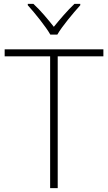

<svg xmlns="http://www.w3.org/2000/svg" viewBox="-20 -968 555 988"><path d="M239 -790H275C299 -832 356 -900 393 -941V-948H363C327 -914 287 -867 257 -830C228 -867 189 -914 152 -948H123V-941C160 -900 215 -832 239 -790ZM277 0V-678H512V-714H4V-678H238V0Z"/></svg>

Font: Noto Sans Meetei Mayek ExtraLight
Style: Regular
Weight: 200
Designer: Monotype Design Team and Neelakash Kshetrimayum
Foundry: Monotype Imaging Inc.
Version: Version 2.002